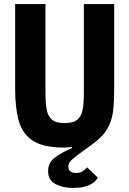

<svg xmlns="http://www.w3.org/2000/svg" viewBox="-20 -718 640 950"><path d="M205 -698V-256Q205 -212 210.5 -178.5Q216 -145 236 -127Q256 -109 300 -109Q344 -109 364 -127Q384 -145 389.5 -178.5Q395 -212 395 -256V-698H545V-276Q545 -213 539 -165Q533 -117 509 -77.5Q485 -38 430 1Q382 35 358 53.5Q334 72 326 82.5Q318 93 318 105Q318 124 330 131Q342 138 356 138Q374 138 387.5 130Q401 122 411 110L464 161Q451 185 420 198.5Q389 212 342 212Q292 212 255 193Q218 174 218 128Q218 88 249 63.5Q280 39 337 14L335 9Q327 10 318 11Q309 12 294 12Q196 12 144 -21Q92 -54 73.5 -118Q55 -182 55 -276V-698Z"/></svg>

Font: Lilex
Style: Regular
Weight: 400
Monospace: yes
Designer: Mike Abbink, Paul van der Laan, Pieter van Rosmalen, Mikhael Khrustik
Foundry: Mikhael Khrustik
Version: Version 2.510